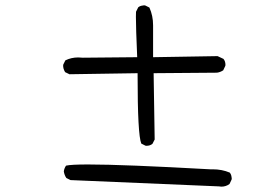

<svg xmlns="http://www.w3.org/2000/svg" viewBox="-20 -719 1040 714"><path d="M524.4 -176.8Q538.1 -176.8 546.9 -184.1L555.2 -200.2L551.3 -446.8L786.6 -448.7Q798.8 -450.2 810.1 -457.5L817.9 -474.1Q818.4 -476.1 818.4 -477.5Q818.4 -491.2 811 -500L789.1 -510.3L549.3 -506.3V-625Q549.3 -660.6 535.6 -690.9L520 -698.7Q518.1 -699.2 515.6 -699.2Q513.2 -699.2 509.3 -698.2Q501 -697.3 494.1 -691.9L485.8 -675.3Q485.4 -668.5 485.4 -656.2Q485.4 -615.2 490.2 -506.3L287.6 -504.4Q279.8 -505.4 271 -505.4Q245.1 -505.4 223.1 -494.6L215.3 -479Q214.8 -477.1 214.8 -475.1Q214.8 -473.1 215.1 -470.2Q215.3 -467.3 216.3 -463.9Q218.3 -457 222.2 -450.7L238.3 -442.9L491.7 -446.8V-438.5Q491.7 -217.8 505.4 -185.1L521 -177.2Q522.9 -176.8 524.4 -176.8ZM803.2 -24.9Q820.3 -24.9 833.5 -34.7L841.3 -51.3Q841.8 -53.2 841.8 -55.7Q841.8 -58.1 840.8 -62Q839.8 -70.3 834.5 -77.1Q805.7 -89.4 771 -89.4Q766.6 -89.4 761.7 -89.4Q438.5 -107.4 307.6 -107.4Q243.7 -107.4 225.6 -103Q219.2 -93.8 217.3 -82Q219.2 -68.4 226.6 -57.1L242.2 -49.3L793.9 -25.9Q798.8 -24.9 803.2 -24.9Z"/></svg>

Font: NaikaiFont
Style: Light
Weight: 300
Version: Version 1.89